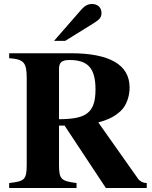

<svg xmlns="http://www.w3.org/2000/svg" viewBox="-20 -943 762 963"><path d="M276 -597C276 -630 290 -642 329 -642C422 -642 459 -600 459 -494C459 -372 407 -346 276 -345ZM716 0V-25C698 -25 681 -34 672 -47L473 -329C531 -345 557 -361 585 -386C614 -413 630 -459 630 -504C630 -619 529 -676 334 -676H26V-651C100 -646 114 -629 114 -551V-120C114 -41 104 -34 26 -25V0H364V-25C286 -35 276 -44 276 -117V-313H304L511 0ZM251 -738H307L449 -826C481 -846 489 -856 489 -879C489 -905 470 -923 441 -923C421 -923 405 -914 388 -895Z"/></svg>

Font: XITS
Style: Bold
Weight: 700
Designer: MicroPress Inc., with final additions and corrections provided by Coen Hoffman, Elsevier (retired)
Version: Version 1.302